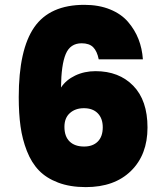

<svg xmlns="http://www.w3.org/2000/svg" viewBox="-20 -765 675 790"><path d="M567.9 -521H386.2Q379.4 -554.7 363.3 -570.8Q347.2 -586.9 315.9 -586.9Q269 -586.9 250.5 -542.7Q231.9 -498.5 231 -404.8Q251.5 -436 289.3 -454.1Q327.1 -472.2 373 -472.2Q469.7 -472.2 528.3 -412.1Q586.9 -352.1 586.9 -240.2Q586.9 -128.4 519 -61.8Q451.2 4.9 333 4.9Q268.1 4.9 219.2 -13.7Q170.4 -32.2 139.9 -64Q109.4 -95.7 90.6 -143.8Q71.8 -191.9 64.5 -244.9Q57.1 -297.9 57.1 -365.2Q57.1 -561 121.1 -653.1Q185.1 -745.1 327.1 -745.1Q386.7 -745.1 432.9 -726.3Q479 -707.5 506.8 -675Q534.7 -642.6 549.8 -604Q564.9 -565.4 567.9 -521ZM325.2 -319.8Q290 -319.8 267.6 -299.8Q245.1 -279.8 245.1 -243.2Q245.1 -203.6 266.4 -182.9Q287.6 -162.1 326.2 -162.1Q361.8 -162.1 382.3 -182.6Q402.8 -203.1 402.8 -241.2Q402.8 -277.8 382.3 -298.8Q361.8 -319.8 325.2 -319.8Z"/></svg>

Font: Poppins ExtraBold
Style: Regular
Weight: 800
Designer: Ninad Kale (Devanagari), Jonny Pinhorn (Latin)
Foundry: Indian Type Foundry
Version: Version 3.200;PS 1.000;hotconv 16.6.54;makeotf.lib2.5.65590